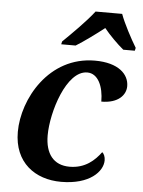

<svg xmlns="http://www.w3.org/2000/svg" viewBox="-54 -810 645 863"><g transform="rotate(5 268.0 -378.0)"><path d="M204 -619 201 -606H266C302 -628 355 -667 392 -696C415 -667 454 -628 481 -606H533L536 -619C513 -657 477 -724 462 -766H342C307 -720 243 -657 204 -619ZM254 10C383 10 441 -53 441 -103C441 -119 435 -133 427 -139C399 -101 357 -61 286 -61C214 -61 176 -110 176 -193C176 -298 235 -490 329 -490C378 -490 403 -433 403 -365C479 -365 513 -404 513 -444C513 -498 465 -546 359 -546C151 -546 41 -345 41 -197C41 -58 137 10 254 10Z"/></g></svg>

Font: Noto Serif SemiBold
Style: Italic
Weight: 600
Italic angle: -12°
Designer: Monotype Design Team
Foundry: Monotype Imaging Inc.
Version: Version 2.014